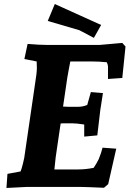

<svg xmlns="http://www.w3.org/2000/svg" viewBox="-20 -928 643 953"><path d="M212 -705H475L587 -715L603 -697L587 -541L516 -536V-595Q516 -607 510 -619Q472 -623 434 -623H329Q328 -617 321.5 -584Q315 -551 314 -542L293 -399Q302 -398 317 -398H370Q390 -398 413 -407L431 -471L491 -466Q481 -403 478 -383L463 -256L398 -250V-310Q358 -316 338 -316H310Q287 -316 281 -315L263 -193Q256 -152 250 -87H370Q405 -87 445 -95Q459 -116 470 -138Q483 -170 489 -195L557 -190L517 -14L496 4Q406 0 386 0H109L12 5L17 -65L82 -77Q86 -85 94 -116.5Q102 -148 103 -163L154 -512Q163 -567 163 -590.5Q163 -614 162 -623L101 -635L117 -710Q176 -705 212 -705ZM482 -804 446 -740 374 -778 217 -824 252 -908Z"/></svg>

Font: Andada SC
Style: Bold Italic
Weight: 700
Italic angle: -8.29999°
Designer: Carolina Giovagnoli
Foundry: Carolina Giovagnoli
Version: Version 1.003